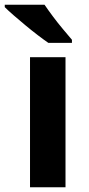

<svg xmlns="http://www.w3.org/2000/svg" viewBox="-48 -786 373 806"><path d="M227 0H78V-546H227ZM139 -766Q154 -744 174.5 -716.5Q195 -689 216.5 -663.5Q238 -638 254 -619V-606H155Q136 -619 110.5 -638.5Q85 -658 58.5 -680Q32 -702 9 -722Q-14 -742 -28 -756V-766Z"/></svg>

Font: Noto Sans Sinhala
Style: Bold
Weight: 700
Designer: Jelle Bosma - Monotype Design Team
Foundry: Monotype Imaging Inc.
Version: Version 2.006; ttfautohint (v1.8.4.7-5d5b)